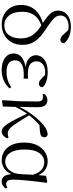

<svg xmlns="http://www.w3.org/2000/svg" viewBox="688 -1532 860 2275"><g transform="rotate(90 1117.5 -395.0)"><path d="M270.4 14.4Q201.8 14.4 149.5 -14.9Q97.2 -44.3 68.1 -95.6Q38.9 -146.9 38.9 -213.3Q38.9 -289.5 71.1 -344.1Q103.2 -398.7 158.8 -432.8Q214.4 -467 285.5 -479.7V-487.2L306.2 -463.1Q236.9 -443.5 195.8 -409Q154.7 -374.6 137.3 -328.6Q119.9 -282.6 119.9 -227.5Q119.9 -125.9 165.3 -71.3Q210.7 -16.6 279.1 -16.6Q354 -16.6 394.8 -69.4Q435.5 -122.1 435.5 -211.8Q435.5 -297.6 393.4 -355.1Q351.3 -412.6 277.4 -457.5Q209.4 -499.6 172.3 -532Q135.3 -564.3 120.7 -593.6Q106.1 -622.9 106.1 -656.9Q106.1 -701.6 130.1 -735.1Q154 -768.6 197.1 -787Q240.2 -805.5 298.3 -805.5Q362.9 -805.5 414.6 -783.7Q466.3 -761.9 493.8 -724.3Q493.6 -706.4 481.6 -693.7Q469.6 -681 450.8 -681Q435.5 -681 419.8 -690.8Q404.1 -700.5 386.3 -720.5L325.2 -785.9L383.8 -777.9L388.2 -755.9Q369.6 -767.3 346.6 -773Q323.5 -778.7 297.7 -778.7Q237.5 -778.7 200.9 -752.6Q164.2 -726.5 164.2 -680.2Q164.2 -655.4 176.6 -633Q188.9 -610.5 224.1 -581.6Q259.3 -552.7 327.8 -507.8Q395 -463.9 435.3 -421.8Q475.7 -379.6 493.9 -333.6Q512.1 -287.5 512.1 -229.1Q512.1 -157.2 480.8 -102.2Q449.5 -47.2 394.8 -16.4Q340.1 14.4 270.4 14.4Z M810.3 14.6Q752 14.6 707.7 -2.5Q663.3 -19.6 638.7 -51.5Q614.1 -83.4 614.1 -126.7Q614.1 -165.3 635.9 -197.3Q657.7 -229.3 705.5 -249.5Q753.3 -269.8 830.7 -271.6V-263.4Q727.9 -266.8 681.3 -302.9Q634.7 -339 634.7 -390.7Q634.7 -428.3 656.7 -460Q678.6 -491.8 723.1 -511.2Q767.6 -530.6 834.8 -530.6Q870.9 -530.6 905.4 -524.4Q940 -518.1 968.3 -505.3Q996.6 -492.4 1012.6 -471.9Q1015.2 -450.8 1003.8 -438.7Q992.5 -426.5 974.6 -426.5Q957.7 -426.5 944.7 -432.4Q931.7 -438.4 911.9 -456.8L854.6 -512.6L910.7 -511.5L920 -491.9Q894.4 -496.3 876.7 -498.5Q859.1 -500.7 839.7 -500.7Q775 -500.7 741 -472.4Q707.1 -444.1 707.1 -397.6Q707.1 -351.6 741 -323.6Q774.8 -295.7 856.2 -295.7Q868.3 -295.7 881.2 -296.2Q894.1 -296.7 912.3 -297.7V-245.7Q892.9 -246.9 883.4 -246.9Q874 -246.9 865.6 -246.9Q800.1 -246.9 763.1 -232.6Q726.1 -218.4 710.6 -195.2Q695 -172 695 -143.3Q695 -95.8 729.7 -69.3Q764.4 -42.9 834.6 -42.9Q885.3 -42.9 930.3 -57.2Q975.3 -71.5 1013.9 -98.8L1028.3 -80.5Q994.8 -38.9 938.8 -12.1Q882.9 14.6 810.3 14.6Z M1177 11.1 1167.2 3.1 1180.3 -191.8 1182.8 -402.2Q1183.6 -443.1 1171.6 -458.6Q1159.6 -474.2 1131.2 -474.2Q1122.6 -474.2 1115 -473.3Q1107.3 -472.4 1099.5 -470.4L1092.1 -488Q1103.4 -503.6 1121.7 -515.5Q1140 -527.4 1164.6 -527.4Q1207.5 -527.4 1229.7 -498.4Q1251.9 -469.3 1250.9 -397.8Q1250.9 -346.1 1249.1 -289.8Q1247.3 -233.4 1245.8 -177.6L1248 -174.4Q1246.8 -130 1245.4 -86.7Q1244.1 -43.4 1242.1 0ZM1235.7 -128.6 1221.1 -155.3H1228.2L1235.1 -171Q1263 -232.9 1299.3 -289.9Q1335.5 -346.8 1376.6 -395.1Q1417.8 -443.4 1459.1 -478.1Q1493.9 -507.7 1521.9 -518.4Q1549.8 -529 1574.7 -530.6Q1587.6 -527.2 1597.2 -518.5Q1606.7 -509.8 1606.7 -489.9Q1606.7 -464.7 1587.8 -452.6Q1568.9 -440.5 1531.1 -437.9L1441.1 -431.6L1513.1 -474.7Q1468.4 -441.2 1425.4 -399.5Q1382.4 -357.7 1337.8 -300.4L1332.2 -293.4Q1314.3 -266.1 1299.9 -243.4Q1285.6 -220.8 1270.8 -194.4Q1256 -168.1 1235.7 -128.6ZM1538.4 14.6Q1516.6 14.6 1495.9 -0.4Q1475.3 -15.4 1451.6 -50.5Q1427.8 -85.6 1396.6 -145.5Q1365.4 -205.4 1321.8 -295.8L1343 -317.2Q1390.7 -238.7 1422.9 -188Q1455 -137.3 1478.2 -108.6Q1501.4 -79.9 1520.8 -68.5Q1540.2 -57.1 1562.3 -57.1Q1577 -57.1 1589.9 -60.3Q1602.9 -63.4 1611.5 -67L1619.9 -50.7Q1606.1 -19.1 1583.9 -2.2Q1561.7 14.6 1538.4 14.6Z M1879.8 14.4Q1819.7 14.4 1771.8 -16.7Q1723.9 -47.8 1696.7 -107.2Q1669.5 -166.5 1669.5 -250.6Q1669.5 -344.2 1701.6 -406.4Q1733.6 -468.5 1784.3 -499.6Q1835.1 -530.6 1891.2 -530.6Q1958.2 -530.6 2006.5 -489.4Q2054.8 -448.1 2074.7 -358.5H2082.3L2060.5 -312.6Q2048.5 -379.3 2024.1 -418.1Q1999.6 -456.9 1968.2 -473.4Q1936.8 -490 1902.7 -490Q1862.8 -490 1828.5 -467Q1794.2 -444 1773.2 -392.9Q1752.2 -341.7 1752.2 -257.8Q1752.2 -144.9 1791.3 -86Q1830.4 -27.2 1898.4 -27.2Q1930.3 -27.2 1962 -46.2Q1993.8 -65.2 2017.1 -106.4Q2040.3 -147.6 2044.1 -212.9L2053.4 -403.1L2064 -510.5L2136.8 -525.8L2146.8 -518.4Q2139.4 -466.9 2132.8 -410.4Q2126.2 -353.9 2120.7 -299.8Q2115.2 -245.7 2112.2 -200.8Q2109.2 -155.9 2109.2 -126.6Q2109.2 -76.9 2122.2 -57.8Q2135.2 -38.7 2159.6 -38.7Q2173.4 -38.7 2183.2 -42.6Q2193 -46.5 2202.5 -52L2213.8 -34.9Q2201.5 -13.4 2180.2 0.6Q2158.9 14.6 2131.4 14.6Q2089 14.6 2067.4 -17.4Q2045.8 -49.4 2041.1 -127.8L2053.9 -128.2Q2029.3 -50.9 1980.8 -18.3Q1932.4 14.4 1879.8 14.4Z"/></g></svg>

Font: Noto Serif HK
Style: Regular
Weight: 200
Designer: Ryoko NISHIZUKA 西塚涼子 (kana & ideographs); Frank Grießhammer (Latin, Greek & Cyrillic); Wenlong ZHANG 张文龙 (bopomofo); San
Foundry: Adobe
Version: Version 2.001;hotconv 1.1.0;makeotfexe 2.6.0